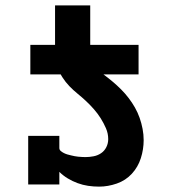

<svg xmlns="http://www.w3.org/2000/svg" viewBox="-20 -687 640 715"><path d="M496 -410H93V-520H185V-667H316V-520H496ZM349 8Q328 8 308 5Q288 2 269 -5Q250 -12 232.5 -22.5Q215 -33 201 -47V0H85V-181H201V-136Q201 -129 206.5 -124.5Q212 -120 218 -117Q224 -114 230.5 -112Q237 -110 244 -108.5Q251 -107 257.5 -105.5Q264 -104 271 -103.5Q278 -103 284.5 -102.5Q291 -102 298 -102Q313 -102 328.5 -105Q344 -108 356.5 -116.5Q369 -125 376 -139Q383 -153 383 -169Q383 -190 374.5 -209.5Q366 -229 355 -246.5Q344 -264 330 -280Q316 -296 300.5 -310.5Q285 -325 269 -338Q253 -351 238.5 -366Q224 -381 212.5 -399Q201 -417 194.5 -437Q188 -457 186.5 -478Q185 -499 185 -520H316Q316 -499 320.5 -477.5Q325 -456 337 -439Q349 -422 366.5 -409Q384 -396 400 -382.5Q416 -369 431 -354Q446 -339 459 -322Q472 -305 482.5 -286.5Q493 -268 500 -248Q507 -228 511 -207Q515 -186 515 -165Q515 -131 504.5 -98Q494 -65 471 -40Q448 -15 415 -3.5Q382 8 349 8Z"/></svg>

Font: Iosevka Etoile Extrabold
Style: Regular
Weight: 800
Designer: Belleve Invis
Foundry: Belleve Invis
Version: Version 22.1.2; ttfautohint (v1.8.4)